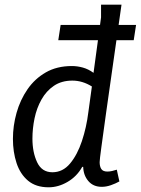

<svg xmlns="http://www.w3.org/2000/svg" viewBox="-20 -784 599 817"><path d="M410 -710V-764H497Q478 -629 461 -511.5Q444 -394 431.5 -304Q419 -214 411.5 -159Q404 -104 404 -94Q404 -76 411 -65Q418 -54 437 -54Q447 -54 457.5 -56.5Q468 -59 477 -62L488 -12Q472 -3 452 4Q432 11 413 11Q377 11 356 -13.5Q335 -38 334 -74H330Q307 -33 267.5 -10Q228 13 187 13Q133 13 99.5 -15Q66 -43 50.5 -90Q35 -137 35 -193Q35 -249 50.5 -304Q66 -359 97 -404Q128 -449 175 -476Q222 -503 286 -503Q309 -503 332.5 -496.5Q356 -490 378 -474ZM118 -194Q118 -136 138 -93.5Q158 -51 203 -51Q247 -51 278 -88Q309 -125 328.5 -183.5Q348 -242 356 -307L371 -416Q331 -441 288 -441Q242 -441 209.5 -419Q177 -397 156.5 -360.5Q136 -324 127 -280.5Q118 -237 118 -194ZM238 -678H559L549 -613H228Z"/></svg>

Font: Rosario Light
Style: Italic
Weight: 300
Italic angle: -8.05°
Designer: Hector Gatti
Foundry: Omnibus Type
Version: Version 1.101; ttfautohint (v1.8.1.43-b0c9)